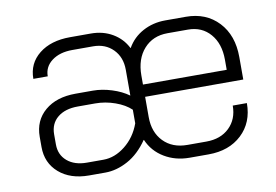

<svg xmlns="http://www.w3.org/2000/svg" viewBox="-61 -604 1020 709"><g transform="rotate(-10 449.0 -249.5)"><path d="M65 -126V-164Q65 -225 108 -261.5Q151 -298 223 -298H288Q322 -298 358.5 -286.5Q395 -275 421 -256V-353Q421 -400 392 -429.5Q363 -459 317 -459H239Q192 -459 162.5 -437Q133 -415 133 -379H79Q79 -437 123 -472Q167 -507 239 -507H317Q363 -507 398.5 -486Q434 -465 452 -429H453Q474 -466 512 -486.5Q550 -507 596 -507H673Q749 -507 795.5 -457.5Q842 -408 842 -326V-242H474V-166Q474 -109 507.5 -74.5Q541 -40 597 -40H668Q722 -40 754.5 -71.5Q787 -103 787 -154H840Q840 -81 792.5 -36.5Q745 8 668 8H597Q544 8 502.5 -17Q461 -42 442 -86H441Q408 -38 365.5 -15Q323 8 281 8H220Q150 8 107.5 -29Q65 -66 65 -126ZM788 -288V-326Q788 -386 756.5 -422.5Q725 -459 673 -459H596Q541 -459 507.5 -421.5Q474 -384 474 -322V-288ZM282 -40Q325 -40 364 -71Q403 -102 421 -152V-203Q399 -224 362.5 -237Q326 -250 288 -250H223Q175 -250 147 -227Q119 -204 119 -164V-126Q119 -87 146.5 -63.5Q174 -40 220 -40Z"/></g></svg>

Font: Bai Jamjuree Light
Style: Regular
Weight: 300
Designer: Katatrad Aksorn Co.,Ltd.
Foundry: Cadson Demak Co.,Ltd.
Version: Version 1.000; ttfautohint (v1.6)